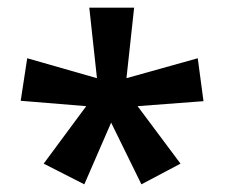

<svg xmlns="http://www.w3.org/2000/svg" viewBox="-20 -780 586 501"><path d="M330 -760H213L233 -576L51 -628L34 -517L205 -503L94 -353L200 -299L270 -460L349 -299L451 -353L339 -503L511 -516L496 -628L310 -576Z"/></svg>

Font: Noto Sans Georgian SemiBold
Style: Regular
Weight: 600
Designer: Monotype Design Team, Akaki Razmadze
Foundry: Google LLC
Version: Version 2.005